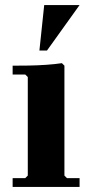

<svg xmlns="http://www.w3.org/2000/svg" viewBox="-20 -740 365 760"><path d="M245 -35H295V0H30V-35H80L90 -45V-435L80 -445H30V-480Q56 -480 92 -480.5Q128 -481 163.5 -483.5Q199 -486 225 -490L235 -480V-45ZM136 -540 155 -720H295L166 -540Z"/></svg>

Font: Brygada 1918
Style: Bold
Weight: 700
Designer: Mateusz Machalski | Borys Kosmynka | Przemek Hoffer
Foundry: NIEPODLEGLA 2018
Version: Version 3.006